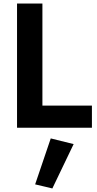

<svg xmlns="http://www.w3.org/2000/svg" viewBox="-20 -720 544 1082"><path d="M76 -700H219V-125H498V0H76ZM266 60 395 92 275 342 178 319Z"/></svg>

Font: Von Semi
Style: Regular
Weight: 600
Version: Version 4.000; ttfautohint (v1.8.4.7-5d5b)